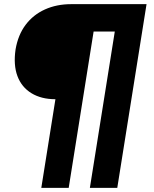

<svg xmlns="http://www.w3.org/2000/svg" viewBox="-20 -725 743 925"><path d="M179 180 247 -247Q179 -247 131.5 -276Q84 -305 64 -358.5Q44 -412 55 -487Q67 -557 103.5 -605.5Q140 -654 196.5 -679.5Q253 -705 323 -705H686L545 180H413L533 -573H431L311 180Z"/></svg>

Font: Nunito Sans 6pt Black
Style: Italic
Weight: 900
Italic angle: -9°
Version: Version 3.101;gftools[0.9.27]